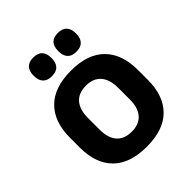

<svg xmlns="http://www.w3.org/2000/svg" viewBox="-194 -794 924 924"><g transform="rotate(-45 268.5 -332.0)"><path d="M269 13.5Q155 13.5 96.2 -45Q37.5 -103.5 37.5 -211.5V-278Q37.5 -386.5 96.2 -445.2Q155 -504 269 -504Q382.5 -504 441 -445.2Q499.5 -386.5 499.5 -278V-211.5Q499.5 -103.5 441.2 -45Q383 13.5 269 13.5ZM269 -89Q319 -89 345.2 -119Q371.5 -149 371.5 -205V-284.5Q371.5 -341.5 345.2 -371.8Q319 -402 269 -402Q218.5 -402 192.2 -371.8Q166 -341.5 166 -284.5V-205Q166 -149 192.2 -119Q218.5 -89 269 -89ZM185 -549.5Q155 -549.5 140 -565.8Q125 -582 125 -611.5V-615Q125 -644.5 140 -660.8Q155 -677 185 -677Q216.5 -677 231.2 -660.8Q246 -644.5 246 -615V-611.5Q246 -582 231.2 -565.8Q216.5 -549.5 185 -549.5ZM352.5 -549.5Q322 -549.5 307.2 -565.8Q292.5 -582 292.5 -611.5V-615Q292.5 -644.5 307.2 -660.8Q322 -677 352.5 -677Q383 -677 398 -660.8Q413 -644.5 413 -615V-611.5Q413 -582 398 -565.8Q383 -549.5 352.5 -549.5Z"/></g></svg>

Font: Anek Odia Medium SemiBold
Style: Regular
Weight: 600
Version: Version 1.003